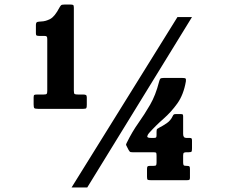

<svg xmlns="http://www.w3.org/2000/svg" viewBox="-20 -795 1040 845"><path d="M128 -335.5V-366Q128 -375.5 131 -377.2Q134 -379 144 -379H171.5Q182.5 -379 185.2 -381.8Q188 -384.5 188 -395V-623Q188 -632 185.2 -634.5Q182.5 -637 174 -637H151.5Q144.5 -637 141.2 -638.8Q138 -640.5 138 -648.5V-684.5Q138 -697 144.8 -698.5Q151.5 -700 162 -700.5Q181 -701 201 -711.5Q221 -722 241.5 -761.5Q245.5 -768.5 248.8 -771.8Q252 -775 264 -775H289.5Q299.5 -775 302.2 -772.8Q305 -770.5 305 -761V-396Q305 -383.5 308.5 -381.2Q312 -379 324.5 -379H346Q353.5 -379 357.8 -377Q362 -375 362 -367V-333.5Q362 -322.5 359.8 -319.2Q357.5 -316 346.5 -316H147.5Q134.5 -316 131.2 -319Q128 -322 128 -335.5ZM761 -720H825L364 30H295ZM816 -51V-13Q816 -5.5 813.5 -3.8Q811 -2 803 -2H643.5Q633 -2 630 -4Q627 -6 627 -16.5V-51.5Q627 -59.5 629.2 -62.2Q631.5 -65 640 -65H654.5Q664.5 -65 666.8 -67.8Q669 -70.5 669 -80.5V-109Q669 -121 667 -123Q665 -125 652.5 -125H563Q553.5 -125 551.5 -127.2Q549.5 -129.5 546 -135L537 -152.5Q534 -157.5 535 -160.2Q536 -163 538.5 -168Q562 -215.5 589 -253.5Q616 -291.5 640.5 -333.8Q665 -376 680 -435Q682.5 -444.5 685.2 -448.2Q688 -452 700.5 -452H781.5Q793.5 -452 796.5 -449.5Q799.5 -447 798 -436.5Q788 -378.5 760.8 -340.2Q733.5 -302 699.5 -272.2Q665.5 -242.5 636 -209.5Q630 -203 628.2 -195.5Q626.5 -188 644 -188H657.5Q665.5 -188 667.2 -190.5Q669 -193 669 -201V-215Q669 -225.5 671.8 -227.5Q674.5 -229.5 681.5 -233.5Q696.5 -241 713.8 -252.8Q731 -264.5 740 -284Q742 -288.5 744.5 -290.8Q747 -293 754 -293H774Q781 -293 783.5 -291.8Q786 -290.5 786 -283.5V-205.5Q786 -188 799.5 -188H814Q821 -188 823 -185.8Q825 -183.5 825 -176.5V-142Q825 -131.5 823.2 -128.2Q821.5 -125 811 -125H802Q793 -125 789.5 -122.8Q786 -120.5 786 -110.5V-80.5Q786 -70.5 788.5 -67.8Q791 -65 801.5 -65H802.5Q811.5 -65 813.8 -62.5Q816 -60 816 -51Z"/></svg>

Font: Besley* Condensed Fatface
Style: Regular
Weight: 900
Width: 3
Designer: Owen Earl
Foundry: indestructible type*
Version: Version 3.000; ttfautohint (v1.8.3)